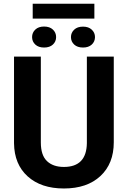

<svg xmlns="http://www.w3.org/2000/svg" viewBox="-20 -1020 698 1049"><path d="M56.6 0ZM601.6 -710.9V-242.7Q601.6 -126 528.6 -58.1Q455.6 9.8 329.1 9.8Q204.6 9.8 131.3 -56.2Q58.1 -122.1 56.6 -237.3V-710.9H203.1V-241.7Q203.1 -171.9 236.6 -139.9Q270 -107.9 329.1 -107.9Q452.6 -107.9 454.6 -237.8V-710.9ZM495.6 -918.5H158.7V-999.5H495.6ZM220.7 -875Q251.5 -875 269 -858.4Q286.6 -841.8 286.6 -817.4Q286.6 -793 269 -776.6Q251.5 -760.3 220.7 -760.3Q190.4 -760.3 172.9 -776.6Q155.3 -793 155.3 -817.4Q155.3 -841.8 172.9 -858.4Q190.4 -875 220.7 -875ZM367.7 -817.4Q367.7 -841.3 385.3 -857.9Q402.8 -874.5 433.6 -874.5Q463.9 -874.5 481.4 -857.9Q499 -841.3 499 -817.4Q499 -793 481.4 -776.6Q463.9 -760.3 433.6 -760.3Q402.8 -760.3 385.3 -776.6Q367.7 -793 367.7 -817.4Z"/></svg>

Font: Roboto
Style: Bold
Weight: 700
Designer: Google
Version: Version 2.134; 2016; ttfautohint (v1.6)